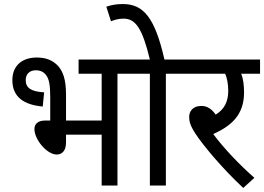

<svg xmlns="http://www.w3.org/2000/svg" viewBox="-20 -916 1304 948"><path d="M161 -632C94 -632 41 -596 41 -520C41 -436 100 -398 191 -390L198 -460C131 -464 107 -483 107 -521C107 -549 125 -569 157 -569C180 -569 199 -560 211 -540C223 -521 228 -493 228 -433V-321H205C164 -321 150 -302 150 -278C150 -228 211 -153 260 -153C285 -153 306 -170 306 -213V-251H482V0H560V-552H654V-622H368V-552H482V-321H306V-449C306 -526 290 -563 268 -589C241 -619 206 -632 161 -632Z M799 -552H892V-622H792C745 -828 689 -896 587 -896C555 -896 532 -892 505 -883L528 -811C546 -818 565 -824 590 -824C650 -824 683 -775 720 -622H640V-552H720V0H799Z M1236 -38C1161 -104 1085 -184 1033 -254C1121 -294 1185 -348 1185 -459C1185 -499 1180 -530 1171 -552H1264V-622H878V-552H1092C1101 -532 1107 -499 1107 -468C1107 -415 1088 -376 1045 -350C1026 -377 1004 -393 974 -393C931 -393 914 -365 914 -339C914 -317 919 -296 945 -256C984 -197 1075 -87 1181 12Z"/></svg>

Font: Noto Sans Devanagari UI SemiCondensed
Style: Regular
Weight: 400
Width: 4
Designer: Jelle Bosma - Monotype Design Team
Foundry: Monotype Imaging Inc.
Version: Version 2.004